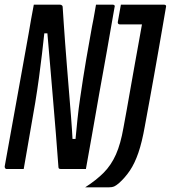

<svg xmlns="http://www.w3.org/2000/svg" viewBox="-48 -720 728 818"><path d="M53 0Q43 0 30 0Q17 0 3.5 0Q-10 0 -20 0Q-23 0 -24.5 -1.5Q-26 -3 -27 -5Q-28 -7 -28 -11Q-15 -82 -2.5 -152.5Q10 -223 23 -293.5Q36 -364 48.5 -435Q61 -506 74 -577Q79 -607 84.5 -638Q90 -669 96 -700Q105 -700 119.5 -700Q134 -700 151 -700Q168 -700 183 -700Q198 -700 207 -700Q211 -700 213 -699Q215 -698 217 -696Q219 -694 219 -690Q221 -660 223.5 -621.5Q226 -583 229.5 -537Q233 -491 237 -440.5Q241 -390 245.5 -335.5Q250 -281 254.5 -224.5Q259 -168 262 -110L243 -128H288L272 -110Q277 -164 282 -211.5Q287 -259 293.5 -302.5Q300 -346 306 -386Q312 -426 319 -465.5Q326 -505 333 -545Q336 -560 338.5 -576Q341 -592 344 -607Q347 -622 350 -637.5Q353 -653 355.5 -668.5Q358 -684 361 -700Q371 -700 384 -700Q397 -700 410 -700Q423 -700 433 -700Q438 -700 440 -697Q442 -694 440 -689Q432 -644 424 -598Q416 -552 408 -506Q400 -460 391.5 -414Q383 -368 375 -322.5Q367 -277 359 -231Q351 -185 343 -140Q337 -105 330.5 -70Q324 -35 318 0Q310 0 295.5 0Q281 0 264.5 0Q248 0 234 0Q220 0 211 0Q207 0 204 -1.5Q201 -3 201 -8Q196 -80 190 -151.5Q184 -223 178 -295.5Q172 -368 165.5 -443Q159 -518 152 -600L171 -578H130L143 -598Q137 -542 131 -491Q125 -440 118 -388.5Q111 -337 102 -282Q93 -227 81 -161Q75 -126 67.5 -83Q60 -40 53 0ZM315 78Q363 47 394.5 15Q426 -17 446 -62Q466 -107 478 -176Q484 -209 492 -252.5Q500 -296 508.5 -346Q517 -396 526.5 -447.5Q536 -499 545 -550Q554 -601 562 -645L570 -605L546 -633L586 -616Q555 -616 532 -616Q509 -616 492.5 -616Q476 -616 463 -616Q458 -616 455.5 -619Q453 -622 454 -627Q457 -646 460.5 -663.5Q464 -681 467 -700Q482 -700 502 -700Q522 -700 545.5 -700Q569 -700 595.5 -700Q622 -700 651 -700Q655 -700 657 -698.5Q659 -697 659.5 -695Q660 -693 659 -689Q651 -643 643 -596Q635 -549 626.5 -501Q618 -453 609 -402Q600 -351 590 -296.5Q580 -242 569 -182Q557 -114 541.5 -69Q526 -24 505.5 6.5Q485 37 458 61Q446 71 438 74.5Q430 78 417 78Q402 78 384 78Q366 78 348 78Q330 78 315 78Z"/></svg>

Font: Rec Mono Linear
Style: Italic
Weight: 400
Italic angle: -10°
Monospace: yes
Version: Version 1.085; ttfautohint (v1.8.4.7-5d5b)